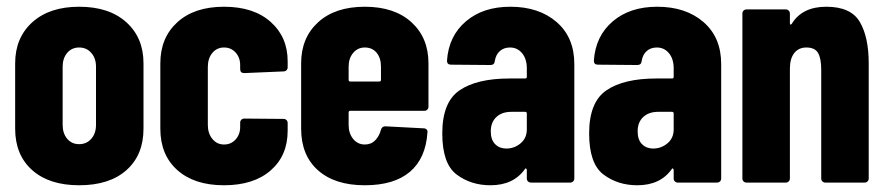

<svg xmlns="http://www.w3.org/2000/svg" viewBox="-20 -542 2631 570"><path d="M25 -160V-354Q25 -430 76 -476Q127 -522 215 -522Q304 -522 355 -476Q406 -430 406 -354V-160Q406 -82 355.5 -37Q305 8 215 8Q126 8 75.5 -37Q25 -82 25 -160ZM215 -114Q237 -114 251 -130Q265 -146 265 -171V-344Q265 -369 251 -385Q237 -401 215 -401Q193 -401 179.5 -385Q166 -369 166 -344V-171Q166 -146 179.5 -130Q193 -114 215 -114Z M456 -160V-354Q456 -430 506.5 -476Q557 -522 645 -522Q733 -522 783.5 -477Q834 -432 834 -360V-342Q834 -337 830.5 -333.5Q827 -330 822 -330L705 -325Q693 -325 693 -337V-349Q693 -371 679.5 -386Q666 -401 645 -401Q624 -401 610.5 -385Q597 -369 597 -343V-171Q597 -146 610.5 -129.5Q624 -113 645 -113Q666 -113 679.5 -128Q693 -143 693 -165V-178Q693 -183 696.5 -186.5Q700 -190 705 -190L822 -189Q827 -189 830.5 -185.5Q834 -182 834 -177V-154Q834 -80 783.5 -36Q733 8 645 8Q557 8 506.5 -37Q456 -82 456 -160Z M874 -160V-354Q874 -430 924.5 -476Q975 -522 1063 -522Q1151 -522 1201.5 -476Q1252 -430 1252 -354V-225Q1252 -220 1248.5 -216.5Q1245 -213 1240 -213H1020Q1015 -213 1015 -208V-171Q1015 -146 1028.5 -129.5Q1042 -113 1063 -113Q1082 -113 1094 -125.5Q1106 -138 1111 -157Q1114 -167 1124 -167L1238 -161Q1243 -161 1246.5 -157.5Q1250 -154 1249 -149Q1244 -72 1197 -32Q1150 8 1063 8Q974 8 924 -36.5Q874 -81 874 -160ZM1020 -300H1106Q1111 -300 1111 -305V-344Q1111 -370 1098 -385.5Q1085 -401 1063 -401Q1042 -401 1028.5 -385Q1015 -369 1015 -344V-305Q1015 -300 1020 -300Z M1293 -146Q1293 -239 1344.5 -274Q1396 -309 1493 -309H1539Q1544 -309 1544 -314V-339Q1544 -367 1530 -384Q1516 -401 1494 -401Q1476 -401 1464 -390.5Q1452 -380 1449 -361Q1448 -349 1436 -349L1319 -350Q1307 -350 1307 -362Q1312 -435 1363 -478.5Q1414 -522 1495 -522Q1580 -522 1632.5 -476.5Q1685 -431 1685 -352V-12Q1685 -7 1681.5 -3.5Q1678 0 1673 0H1556Q1551 0 1547.5 -3.5Q1544 -7 1544 -12V-37Q1544 -40 1542 -41.5Q1540 -43 1539 -41Q1505 8 1436 8Q1378 8 1335.5 -24Q1293 -56 1293 -146ZM1483 -101Q1507 -101 1525.5 -116.5Q1544 -132 1544 -158V-205Q1544 -210 1539 -210H1498Q1470 -210 1453.5 -194.5Q1437 -179 1437 -152Q1437 -127 1450 -114Q1463 -101 1483 -101Z M1729 -146Q1729 -239 1780.5 -274Q1832 -309 1929 -309H1975Q1980 -309 1980 -314V-339Q1980 -367 1966 -384Q1952 -401 1930 -401Q1912 -401 1900 -390.5Q1888 -380 1885 -361Q1884 -349 1872 -349L1755 -350Q1743 -350 1743 -362Q1748 -435 1799 -478.5Q1850 -522 1931 -522Q2016 -522 2068.5 -476.5Q2121 -431 2121 -352V-12Q2121 -7 2117.5 -3.5Q2114 0 2109 0H1992Q1987 0 1983.5 -3.5Q1980 -7 1980 -12V-37Q1980 -40 1978 -41.5Q1976 -43 1975 -41Q1941 8 1872 8Q1814 8 1771.5 -24Q1729 -56 1729 -146ZM1919 -101Q1943 -101 1961.5 -116.5Q1980 -132 1980 -158V-205Q1980 -210 1975 -210H1934Q1906 -210 1889.5 -194.5Q1873 -179 1873 -152Q1873 -127 1886 -114Q1899 -101 1919 -101Z M2184 -12V-502Q2184 -507 2187.5 -510.5Q2191 -514 2196 -514H2313Q2318 -514 2321.5 -510.5Q2325 -507 2325 -502V-473Q2325 -469 2327 -469Q2329 -469 2331 -472Q2362 -522 2433 -522Q2506 -522 2532.5 -477Q2559 -432 2559 -354V-12Q2559 -7 2555.5 -3.5Q2552 0 2547 0H2430Q2425 0 2421.5 -3.5Q2418 -7 2418 -12V-335Q2418 -369 2408.5 -385Q2399 -401 2374 -401Q2351 -401 2338 -384.5Q2325 -368 2325 -338V-12Q2325 -7 2321.5 -3.5Q2318 0 2313 0H2196Q2191 0 2187.5 -3.5Q2184 -7 2184 -12Z"/></svg>

Font: Barlow Condensed
Style: Bold
Weight: 700
Width: 3
Designer: Jeremy Tribby
Foundry: Tribby Type
Version: Version 1.500